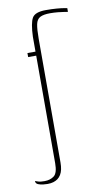

<svg xmlns="http://www.w3.org/2000/svg" viewBox="-82 -545 410 751"><g transform="rotate(-10 123.5 -169.5)"><path d="M88 -336H56V-352H88V-411Q90 -465 101.5 -485Q113 -505 156 -505Q180 -505 198.5 -503.5Q217 -502 228.5 -500Q240 -498 240 -498V-483Q240 -483 228.5 -485Q217 -487 201 -488.5Q185 -490 170 -490Q144 -490 130.5 -483Q117 -476 113 -456.5Q109 -437 109 -399V92Q109 107 106.5 119Q104 131 98.5 140Q93 149 85.5 154.5Q78 160 68 163Q58 166 45 166Q40 166 28.5 165Q17 164 7.5 160Q-2 156 -2 146Q3 148 11 150.5Q19 153 35 153Q58 153 73 141.5Q88 130 88 91Z"/></g></svg>

Font: Genos Thin
Style: Regular
Weight: 100
Designer: Robert E. Leuschke
Foundry: Robert E. Leuschke
Version: Version 1.010